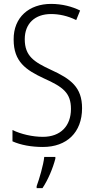

<svg xmlns="http://www.w3.org/2000/svg" viewBox="-20 -744 485 985"><path d="M401 -189C401 -296 344 -339 241 -386C155 -426 107 -456 107 -543C107 -623 159 -672 242 -672C282 -672 327 -663 371 -641L391 -690C351 -710 299 -724 242 -724C130 -724 49 -656 50 -541C50 -427 113 -385 205 -342C303 -298 344 -268 344 -185C344 -98 291 -42 200 -42C146 -42 87 -56 44 -77V-19C86 0 141 10 200 10C322 10 401 -64 401 -189ZM264 70V61H207C203 102 181 176 168 211V221H198C227 178 252 117 264 70Z"/></svg>

Font: Noto Sans Gujarati Condensed Light
Style: Regular
Weight: 300
Width: 3
Designer: Jelle Bosma - Monotype Design Team, Universal Thirst
Foundry: Monotype Imaging Inc.
Version: Version 2.106